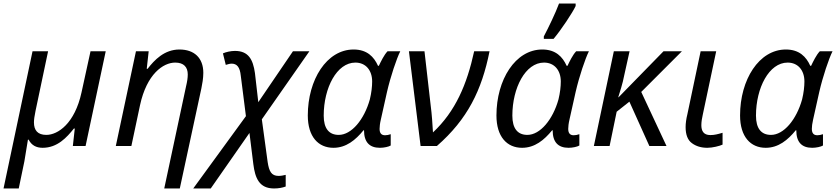

<svg xmlns="http://www.w3.org/2000/svg" viewBox="-42 -826 4730 1086"><path d="M64 240 96 86C100 60 112 -9 116 -36H120C136 -5 162 10 199 10C283 10 336 -49 376 -99H381L370 0H442L556 -536H470L419 -303C381 -128 286 -63 220 -63C171 -63 150 -89 150 -134C150 -149 153 -170 159 -199L230 -536H142L-22 240Z M975 240 1097 -326C1102 -350 1108 -383 1108 -414C1108 -499 1056 -546 973 -546C887 -546 831 -486 793 -437H788L799 -536H727L613 0H701L750 -231C788 -407 881 -472 949 -472C998 -472 1020 -446 1020 -405C1020 -386 1017 -365 1010 -336L887 240Z M1150 240 1369 -74 1391 103C1401 181 1424 240 1508 240C1533 240 1555 236 1574 229V163C1562 166 1547 169 1534 169C1493 169 1480 143 1472 91L1439 -151L1708 -536H1615L1419 -248L1400 -413C1389 -490 1363 -538 1287 -538C1264 -538 1236 -532 1219 -524L1235 -459C1246 -462 1257 -466 1268 -466C1297 -466 1315 -448 1320 -397L1349 -169L1051 240Z M1844 10C1916 10 1969 -34 2014 -89H2017C2017 -23 2047 10 2107 10C2130 10 2157 4 2168 -3V-67C2157 -63 2146 -61 2136 -61C2115 -61 2105 -73 2105 -97C2105 -109 2107 -128 2112 -149L2147 -306C2167 -393 2201 -494 2222 -536H2150C2130 -515 2112 -477 2101 -454H2096C2073 -505 2034 -546 1958 -546C1806 -546 1699 -375 1699 -173C1699 -52 1759 10 1844 10ZM1874 -63C1819 -63 1789 -99 1789 -172C1789 -329 1863 -472 1968 -472C2027 -472 2063 -428 2063 -365C2063 -337 2059 -301 2050 -264C2018 -149 1946 -63 1874 -63Z M2271 -536 2337 0H2429C2603 -152 2683 -316 2727 -536H2640C2599 -348 2534 -196 2407 -77C2404 -126 2401 -177 2394 -230L2359 -536Z M2911 10C2983 10 3036 -34 3081 -89H3084C3084 -23 3114 10 3174 10C3197 10 3224 4 3235 -3V-67C3224 -63 3213 -61 3203 -61C3182 -61 3172 -73 3172 -97C3172 -109 3174 -128 3179 -149L3214 -306C3234 -393 3268 -494 3289 -536H3217C3197 -515 3179 -477 3168 -454H3163C3140 -505 3101 -546 3025 -546C2873 -546 2766 -375 2766 -173C2766 -52 2826 10 2911 10ZM2941 -63C2886 -63 2856 -99 2856 -172C2856 -329 2930 -472 3035 -472C3094 -472 3130 -428 3130 -365C3130 -337 3126 -301 3117 -264C3085 -149 3013 -63 2941 -63ZM3089 -606C3132 -657 3197 -755 3214 -792V-806H3120C3101 -754 3059 -667 3034 -620V-606Z M3406 0 3446 -194 3518 -251 3631 0H3728L3585 -306L3815 -536H3711L3457 -276H3455C3463 -303 3480 -352 3489 -401L3519 -536H3430L3317 0Z M3959 10C3988 10 4028 0 4045 -8V-75C4018 -67 3999 -62 3976 -62C3937 -62 3925 -86 3925 -118C3925 -137 3929 -160 3933 -177L4009 -536H3921L3846 -180C3839 -152 3836 -127 3836 -107C3836 -64 3848 -33 3872 -16C3895 1 3924 10 3959 10Z M4289 10C4361 10 4414 -34 4459 -89H4462C4462 -23 4492 10 4552 10C4575 10 4602 4 4613 -3V-67C4602 -63 4591 -61 4581 -61C4560 -61 4550 -73 4550 -97C4550 -109 4552 -128 4557 -149L4592 -306C4612 -393 4646 -494 4667 -536H4595C4575 -515 4557 -477 4546 -454H4541C4518 -505 4479 -546 4403 -546C4251 -546 4144 -375 4144 -173C4144 -52 4204 10 4289 10ZM4319 -63C4264 -63 4234 -99 4234 -172C4234 -329 4308 -472 4413 -472C4472 -472 4508 -428 4508 -365C4508 -337 4504 -301 4495 -264C4463 -149 4391 -63 4319 -63Z"/></svg>

Font: BC Sans
Style: Italic
Weight: 400
Italic angle: -12°
Designer: Monotype Design Team
Designer: Province of B.C.
Foundry: Monotype Imaging Inc.
Version: Version 2.000;GOOG;noto-source:20170915:90ef993387c0